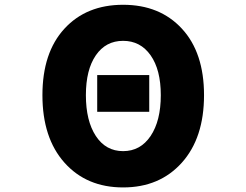

<svg xmlns="http://www.w3.org/2000/svg" viewBox="-20 -778 1040 811"><path d="M390.6 -305.7V-460.9H610.4V-305.7ZM159.2 -376Q159.2 -555.7 252 -656.7Q344.7 -757.8 500 -757.8Q655.3 -757.8 748.5 -656.7Q841.8 -555.7 841.8 -376Q841.8 -195.3 748 -90.8Q654.3 13.7 500 13.7Q345.7 13.7 252.4 -90.8Q159.2 -195.3 159.2 -376ZM659.2 -376Q659.2 -483.4 616.2 -544.4Q573.2 -605.5 500 -605.5Q426.8 -605.5 384.8 -544.4Q342.8 -483.4 342.8 -376Q342.8 -267.6 384.8 -203.6Q426.8 -139.6 500 -139.6Q573.2 -139.6 616.2 -203.6Q659.2 -267.6 659.2 -376Z"/></svg>

Font: Gen Shin Gothic Monospace Heavy
Style: Bold
Weight: 800
Designer: [Source Han Sans]
Ryoko NISHIZUKA  (kana & ideographs); Paul D. Hunt (Latin, Greek & Cyrillic); Wenlong ZHANG  (bopomofo
Version: Version 1.002.20150607